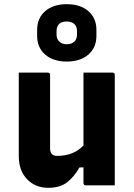

<svg xmlns="http://www.w3.org/2000/svg" viewBox="-20 -888 640 920"><path d="M209 -540Q220 -540 220 -529V-177Q220 -141 254 -141Q292 -141 323.5 -153Q355 -165 380 -191V-540H519Q530 -540 530 -529V0H391Q380 0 380 -11V-86H361Q335 -40 301 -14Q267 12 211 12Q150 12 110 -29Q70 -70 70 -140V-540ZM300 -868Q365 -868 403.5 -834.5Q442 -801 442 -745V-716Q442 -660 403.5 -626.5Q365 -593 300 -593Q235 -593 196.5 -626.5Q158 -660 158 -716V-745Q158 -801 196.5 -834.5Q235 -868 300 -868ZM300 -785Q251 -785 251 -738V-722Q251 -701 264 -689Q277 -676 300 -676Q323 -676 336 -688.5Q349 -701 349 -722V-738Q349 -760 337 -772Q324 -785 300 -785Z"/></svg>

Font: Recursive Sn Lnr St XBd
Style: Regular
Weight: 800
Version: Version 1.079;hotconv 1.0.112;makeotfexe 2.5.65598; ttfautoh